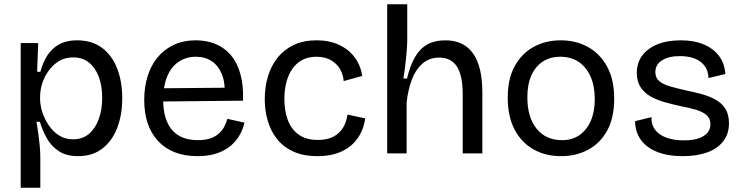

<svg xmlns="http://www.w3.org/2000/svg" viewBox="-20 -719 3479 900"><path d="M77 161V-259V-517H159L154 -383L169 -382Q181 -427 202.5 -460Q224 -493 258 -511.5Q292 -530 340 -530Q411 -530 458 -495Q505 -460 529 -398.5Q553 -337 553 -258Q553 -180 529 -118.5Q505 -57 459 -22Q413 13 346 13Q292 13 256.5 -10Q221 -33 200 -70Q179 -107 167 -148H151Q156 -120 160 -90.5Q164 -61 166.5 -32.5Q169 -4 169 22V161ZM323 -66Q367 -66 397 -91.5Q427 -117 443 -161Q459 -205 459 -260Q459 -318 442.5 -360.5Q426 -403 396 -426.5Q366 -450 323 -450Q286 -450 258 -433.5Q230 -417 209.5 -389.5Q189 -362 178.5 -330Q168 -298 168 -266V-254Q168 -233 174 -208.5Q180 -184 192.5 -159Q205 -134 223 -113Q241 -92 266 -79Q291 -66 323 -66Z M906 13Q845 13 798.5 -5.5Q752 -24 720 -59Q688 -94 672 -142Q656 -190 656 -250Q656 -311 672 -362Q688 -413 719 -450.5Q750 -488 795 -509Q840 -530 898 -530Q949 -530 991 -512.5Q1033 -495 1062.5 -460Q1092 -425 1107 -371.5Q1122 -318 1119 -247L713 -243V-305L1063 -308L1032 -267Q1037 -329 1020.5 -370Q1004 -411 972.5 -432Q941 -453 898 -453Q852 -453 817 -429Q782 -405 763.5 -360Q745 -315 745 -251Q745 -159 786 -110.5Q827 -62 908 -62Q940 -62 963.5 -69.5Q987 -77 1003.5 -91Q1020 -105 1030 -123Q1040 -141 1046 -162L1126 -144Q1117 -107 1099 -78.5Q1081 -50 1053.5 -29.5Q1026 -9 989.5 2Q953 13 906 13Z M1470 13Q1402 13 1355 -8.5Q1308 -30 1278.5 -67.5Q1249 -105 1235 -153Q1221 -201 1221 -253Q1221 -311 1236 -361Q1251 -411 1281.5 -449Q1312 -487 1357.5 -508.5Q1403 -530 1464 -530Q1524 -530 1569 -509Q1614 -488 1642 -451Q1670 -414 1678 -363L1591 -339Q1589 -368 1574.5 -394Q1560 -420 1532 -436.5Q1504 -453 1463 -453Q1425 -453 1397 -438Q1369 -423 1350.5 -396.5Q1332 -370 1322.5 -334Q1313 -298 1313 -255Q1313 -197 1330 -154Q1347 -111 1381.5 -87Q1416 -63 1471 -63Q1513 -63 1542 -78Q1571 -93 1587.5 -119.5Q1604 -146 1609 -182L1692 -164Q1686 -121 1667 -87.5Q1648 -54 1619.5 -32Q1591 -10 1553.5 1.5Q1516 13 1470 13Z M1795 0V-309V-699H1889V-539Q1889 -518 1887.5 -494.5Q1886 -471 1883.5 -447.5Q1881 -424 1878 -399.5Q1875 -375 1871 -351H1888Q1902 -411 1925 -451Q1948 -491 1983 -510.5Q2018 -530 2067 -530Q2154 -530 2197.5 -468.5Q2241 -407 2241 -285V0H2149V-276Q2149 -366 2121.5 -407.5Q2094 -449 2039 -449Q1993 -449 1961 -421.5Q1929 -394 1911 -347Q1893 -300 1886 -239V0Z M2610 13Q2536 13 2479.5 -19.5Q2423 -52 2391.5 -113Q2360 -174 2360 -261Q2360 -351 2393.5 -410.5Q2427 -470 2483 -500Q2539 -530 2608 -530Q2680 -530 2736.5 -498.5Q2793 -467 2826 -406.5Q2859 -346 2859 -257Q2859 -167 2826.5 -107.5Q2794 -48 2737.5 -17.5Q2681 13 2610 13ZM2614 -62Q2662 -62 2696 -85.5Q2730 -109 2749 -152Q2768 -195 2768 -254Q2768 -315 2748.5 -359.5Q2729 -404 2693 -428.5Q2657 -453 2606 -453Q2559 -453 2524.5 -430.5Q2490 -408 2471 -366Q2452 -324 2452 -263Q2452 -169 2495.5 -115.5Q2539 -62 2614 -62Z M3181 13Q3127 13 3085.5 1.5Q3044 -10 3015.5 -31.5Q2987 -53 2972 -83.5Q2957 -114 2957 -151L3034 -170Q3032 -136 3050 -111.5Q3068 -87 3103 -74Q3138 -61 3186 -61Q3245 -61 3277.5 -81Q3310 -101 3310 -136Q3310 -164 3292 -179.5Q3274 -195 3242.5 -204.5Q3211 -214 3168 -222Q3132 -230 3096 -240Q3060 -250 3030.5 -266.5Q3001 -283 2983 -310Q2965 -337 2965 -377Q2965 -424 2990 -458Q3015 -492 3061 -511Q3107 -530 3171 -530Q3234 -530 3279.5 -510.5Q3325 -491 3351 -456Q3377 -421 3380 -372L3301 -353Q3300 -387 3283 -410Q3266 -433 3236.5 -444.5Q3207 -456 3167 -456Q3114 -456 3083 -436Q3052 -416 3052 -381Q3052 -354 3070.5 -338.5Q3089 -323 3121 -314Q3153 -305 3192 -296Q3232 -288 3268.5 -278Q3305 -268 3334 -252Q3363 -236 3380 -209.5Q3397 -183 3397 -141Q3397 -91 3370 -56.5Q3343 -22 3294.5 -4.5Q3246 13 3181 13Z"/></svg>

Font: Bricolage Grotesque 18pt
Style: Regular
Weight: 400
Version: Version 1.001;gftools[0.9.33.dev8+g029e19f]